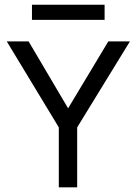

<svg xmlns="http://www.w3.org/2000/svg" viewBox="-20 -806 588 826"><path d="M312 0H233V-258L9 -628H103L273 -340L446 -628H539L312 -258ZM430 -720.5H117.5V-785.5H430Z"/></svg>

Font: Betina Sans
Style: Regular
Weight: 400
Designer: Jonathan Pinhorn (font) & Cristiano Sobral (main changes)
Version: Version 2.001;April 28, 2021;FontCreator 13.0.0.2655 32-bit;